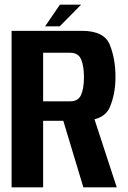

<svg xmlns="http://www.w3.org/2000/svg" viewBox="-20 -808 554 828"><path d="M30 0V-675H333.5Q430 -675 454 -613.8Q478 -552.5 478 -476.5Q478 -402 453 -344.5Q436 -306 387.5 -293.5L483.5 0H339.5L253 -287H166V0ZM166 -371H282.5Q317.5 -371 329.8 -399Q342 -427 342 -475.5Q342 -524 329.8 -552.2Q317.5 -580.5 282.5 -580.5H166ZM174.5 -694.5 238.5 -788H330L237.5 -694.5Z"/></svg>

Font: Anybody SemiBold
Style: Regular
Weight: 600
Designer: Tyler Finck
Foundry: Etcetera Type Company
Version: Version 1.010; ttfautohint (v1.8.3) -l 8 -r 50 -G 200 -x 14 